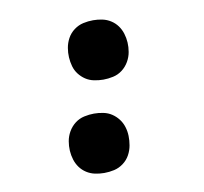

<svg xmlns="http://www.w3.org/2000/svg" viewBox="-66 -609 732 688"><g transform="rotate(-10 300.0 -265.0)"><path d="M315 -322Q298 -322 281 -325.5Q264 -329 250.5 -338Q237 -347 227 -360Q217 -373 212.5 -389Q208 -405 207 -422Q206 -439 209 -456Q212 -474 221 -490.5Q230 -507 245.5 -518.5Q261 -530 279 -534Q297 -538 315 -538Q332 -538 348.5 -534.5Q365 -531 379 -522Q393 -513 402.5 -500Q412 -487 417 -471Q422 -455 423 -438Q424 -421 421 -404Q418 -386 408.5 -369.5Q399 -353 384 -341.5Q369 -330 350.5 -326Q332 -322 315 -322ZM260 8Q243 8 226.5 4.5Q210 1 196 -8Q182 -17 172.5 -30Q163 -43 158 -59Q153 -75 152 -92Q151 -109 154 -126Q157 -144 166.5 -160.5Q176 -177 191 -188.5Q206 -200 224.5 -204Q243 -208 260 -208Q277 -208 294 -204.5Q311 -201 324.5 -192Q338 -183 348 -170Q358 -157 363 -141Q368 -125 368.5 -108Q369 -91 366 -74Q363 -56 354 -39.5Q345 -23 329.5 -11.5Q314 0 296 4Q278 8 260 8Z"/></g></svg>

Font: Iosevka Curly Slab HvExObl
Style: Regular
Weight: 900
Width: 7
Italic angle: -9°
Monospace: yes
Designer: Belleve Invis
Foundry: Belleve Invis
Version: Version 11.1.0; ttfautohint (v1.8.3)